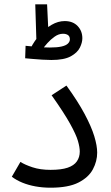

<svg xmlns="http://www.w3.org/2000/svg" viewBox="-20 -867 517 893"><path d="M35 -45 75 -114Q95 -101 131 -89Q167 -77 215 -77Q265 -77 294.5 -87Q324 -97 337.5 -116.5Q351 -136 351 -162Q351 -182 342.5 -211.5Q334 -241 306 -291.5Q278 -342 220 -424L289 -469Q342 -396 373.5 -337Q405 -278 418.5 -233.5Q432 -189 432 -157Q432 -117 412 -79.5Q392 -42 345 -18Q298 6 215 6Q179 6 145.5 0Q112 -6 84 -17.5Q56 -29 35 -45ZM219 -588Q201 -588 176.5 -589.5Q152 -591 130 -593Q108 -595 97 -596L99 -654Q119 -652 151.5 -649Q184 -646 212 -646Q245 -646 265.5 -650.5Q286 -655 295.5 -664Q305 -673 305 -684Q305 -698 296 -704Q287 -710 273 -710Q253 -710 234 -696.5Q215 -683 200.5 -666.5Q186 -650 179 -640L123 -644Q140 -677 165 -705.5Q190 -734 220 -751.5Q250 -769 281 -769Q319 -769 341 -746Q363 -723 363 -689Q363 -669 351.5 -645.5Q340 -622 309 -605Q278 -588 219 -588ZM150 -654 144 -847H199L207 -680Z"/></svg>

Font: Farlight84_Sys_V01
Style: Regular
Weight: 400
Designer: Ryoko NISHIZUKA  (kana, bopomofo & ideographs); Paul D. Hunt (Latin, Greek & Cyrillic); Sandoll Communications , Soo-you
Foundry: Adobe
Version: Version 2.004;October 29, 2024;FontCreator 14.0.0.2814 64-bi